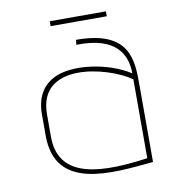

<svg xmlns="http://www.w3.org/2000/svg" viewBox="-72 -658 646 731"><g transform="rotate(-10 251.0 -292.5)"><path d="M386 -577V-596H169V-577ZM444 -18C283 4 97 11 97 -162V-249C97 -447 353 -387 444 -323ZM463 -298C463 -394 463 -509 255 -509L253 -490C409 -494 444 -417 444 -346C359 -401 222 -419 151 -384C110 -364 78 -324 78 -252V-169C78 45 304 15 463 0Z"/></g></svg>

Font: Advent Pro
Style: Thin
Weight: 100
Designer: Andreas Kalpakidis
Foundry: Andreas Kalpakidis
Version: Version 2.002 2007